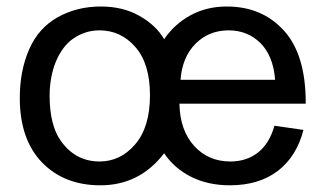

<svg xmlns="http://www.w3.org/2000/svg" viewBox="-20 -550 984 582"><path d="M477.5 -85.4Q403.3 11.7 284.2 11.7Q174.3 11.7 106.9 -58.1Q40 -127.9 40 -252.9Q40 -335.9 68.4 -400.4Q96.7 -465.3 155.3 -498Q213.9 -530.3 285.2 -530.3Q353 -530.3 402.3 -502Q452.6 -474.1 477.5 -431.2Q508.8 -477.1 557.6 -503.7Q606.4 -530.3 667.5 -530.3Q774.9 -530.3 841.3 -456.5Q906.7 -383.8 906.7 -239.3V-235.8H523.9Q525.4 -154.8 568.8 -107.4Q611.8 -60.5 678.2 -60.5Q727.1 -60.5 761.7 -87.4Q796.4 -114.3 812 -168.9L899.9 -156.2Q878.9 -75.2 821.8 -31.7Q764.6 11.7 676.8 11.7Q610.8 11.7 559.6 -13.9Q508.3 -39.6 477.5 -85.4ZM130.4 -260.3Q130.4 -169.9 165 -122.1Q209.5 -60.5 281.7 -60.5Q345.2 -60.5 389.6 -112.3Q434.6 -164.6 434.6 -261.2Q434.6 -357.4 390.1 -407.7Q346.2 -458 281.7 -458Q239.3 -458 203.6 -434.1Q186 -422.4 172.4 -404.1Q158.7 -385.7 149.4 -363.3Q140.1 -340.8 135.3 -314.5Q130.4 -288.1 130.4 -260.3ZM527.3 -308.1H814Q808.1 -381.3 769 -419.9Q730 -458 672.9 -458Q613.8 -458 573.2 -418Q532.2 -377 527.3 -308.1Z"/></svg>

Font: Saysettha OT
Style: Regular
Weight: 400
Designer: John M. Durdin and Silvain Dupertuis
Foundry: Lao Script for Windows
Version: Version 2.000